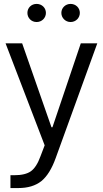

<svg xmlns="http://www.w3.org/2000/svg" viewBox="-20 -726 523 978"><path d="M207.5 14.2 186.5 69.3C172.9 106.9 156.7 132.3 137.7 146C118.7 159.7 90.3 166.5 52.7 166.5H33.2V231.9H73.2C121.6 231.9 160.6 220.2 190.4 196.8C219.7 172.9 244.1 133.8 263.7 79.1L475.6 -505.4H391.6L247.1 -77.6H242.2L92.8 -505.4H8.3ZM119.6 -660.2C119.6 -634.8 139.6 -613.8 166.5 -613.8C193.4 -613.8 213.9 -634.8 213.9 -660.2C213.9 -686 193.4 -706.1 166.5 -706.1C139.6 -706.1 119.6 -686 119.6 -660.2ZM292.5 -660.2C292.5 -634.8 313.5 -613.8 339.4 -613.8C366.2 -613.8 386.7 -634.8 386.7 -660.2C386.7 -686 366.2 -706.1 339.4 -706.1C313.5 -706.1 292.5 -686 292.5 -660.2Z"/></svg>

Font: Estedad Regular
Style: Regular
Weight: 400
Designer: Amin Abedi
Version: Version 7.3